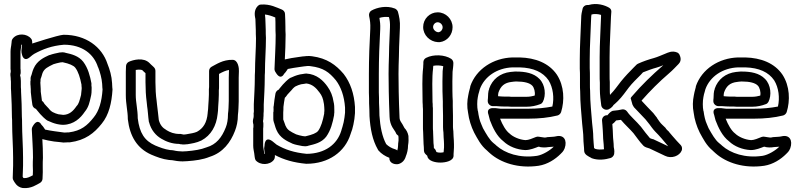

<svg xmlns="http://www.w3.org/2000/svg" viewBox="-20 -803 4039 966"><path d="M33 -455C33 -453 34 -451 34 -449V-441C30 -428 34 -418 34 -406V-402C35 -397 35 -393 35 -386V-358C35 -355 36 -349 36 -341V-340C38 -299 40 -256 40 -215V-213C41 -205 41 -195 41 -184C41 -125 46 -67 46 -10V30C46 51 44 70 44 93C44 97 46 103 49 107C52 111 63 138 94 143H96C137 147 166 125 180 118C188 114 194 105 194 96C195 74 196 54 195 29C195 17 195 5 196 -8V-10C196 -42 195 -72 193 -103C212 -98 231 -94 252 -91C268 -89 286 -88 298 -86H302C312 -86 320 -87 323 -87H332C409 -97 454 -133 492 -181C528 -225 542 -285 546 -352V-354C546 -358 545 -362 545 -363C545 -370 544 -379 544 -382V-384C542 -421 532 -454 521 -481C493 -568 411 -628 301 -628H299C270 -626 142 -584 142 -584V-593C142 -598 140 -605 136 -609C116 -634 68 -638 45 -610C42 -607 40 -602 39 -598C38 -589 38 -583 37 -580V-578C36 -570 33 -558 33 -543ZM81 -425C83 -429 84 -432 84 -436V-442C84 -446 84 -455 83 -458V-543C83 -549 86 -561 87 -573V-578H91C90 -567 89 -560 88 -550V-543C88 -541 88 -537 91 -527C91 -527 99 -488 131 -516C139 -523 147 -529 152 -532C196 -556 241 -573 302 -578C393 -578 452 -532 473 -465C473 -464 474 -464 474 -464C483 -441 492 -409 494 -381C494 -372 495 -367 495 -362C495 -358 496 -354 496 -353C492 -291 478 -245 452 -213C419 -171 388 -145 327 -137H323C315 -137 308 -136 304 -136C267 -141 240 -144 207 -151C204 -154 201 -163 188 -176C188 -176 172 -209 148 -173C144 -167 140 -161 140 -152C142 -105 146 -57 146 -11C145 5 145 17 145 31C146 49 146 63 145 79C128 88 116 94 101 93C96 92 99 94 94 86C94 69 96 52 96 30V-10C96 -69 91 -127 91 -184C91 -195 91 -205 90 -216C90 -260 88 -302 86 -342C86 -350 86 -358 85 -364V-386C85 -392 85 -401 84 -408V-411C84 -415 81 -422 81 -425ZM133 -379C133 -377 134 -374 134 -369V-366C135 -359 135 -351 135 -341V-339C137 -318 140 -295 143 -275C145 -265 152 -258 161 -255C162 -254 163 -252 164 -251C177 -234 188 -223 198 -213C203 -209 210 -201 221 -195H222C235 -189 249 -183 266 -179C268 -179 270 -178 271 -178C273 -178 283 -175 298 -175C352 -176 386 -210 406 -240C427 -265 431 -291 436 -312C441 -330 441 -345 441 -356V-365C441 -367 440 -369 440 -371V-384C433 -421 423 -460 399 -492C376 -522 339 -531 311 -537C307 -538 303 -540 295 -540C294 -540 285 -539 283 -539H281C279 -539 277 -538 276 -538C262 -535 246 -532 230 -526H228C202 -514 166 -498 149 -458C142 -443 140 -428 137 -422C137 -421 136 -421 136 -420C133 -411 134 -405 134 -401V-398C133 -396 133 -393 133 -391ZM183 -387C184 -391 184 -399 184 -401V-405C190 -419 192 -432 195 -438C204 -458 220 -466 249 -480C258 -483 270 -486 284 -489H286C288 -489 290 -489 294 -490C296 -490 295 -490 299 -489C327 -483 350 -474 359 -462C374 -442 383 -413 390 -377C390 -373 390 -368 391 -362V-356C391 -353 389 -333 388 -328V-326C380 -296 377 -281 365 -269C348 -244 329 -226 298 -225C294 -225 288 -227 274 -228C265 -230 255 -234 245 -239C242 -241 238 -243 232 -249C222 -262 210 -272 204 -280C202 -283 200 -289 191 -296C189 -311 187 -326 185 -342C185 -351 185 -358 184 -370C184 -374 184 -378 183 -387Z M613 -325C613 -280 623 -242 623 -207V-204C633 -118 669 -57 741 -25C767 -14 797 -2 831 2H834C836 2 839 3 846 3C859 6 881 9 899 9C909 9 915 8 919 8H921C963 5 1001 0 1035 -14C1102 -35 1140 -87 1162 -144C1171 -167 1177 -193 1177 -225C1180 -248 1180 -269 1181 -293V-412C1181 -422 1182 -433 1182 -445C1183 -457 1179 -502 1150 -502C1101 -503 1068 -479 1046 -468C1038 -464 1032 -456 1032 -446V-366C1032 -360 1031 -357 1031 -355V-327C1031 -308 1029 -293 1028 -272L1027 -254C1026 -248 1025 -239 1025 -237V-235C1021 -185 1002 -157 971 -140C958 -134 939 -131 915 -127C910 -127 906 -126 904 -126C904 -126 892 -128 889 -129H884C856 -129 836 -137 818 -148L817 -149C799 -159 786 -173 779 -199C776 -221 774 -250 770 -277L768 -296C764 -323 762 -358 762 -390V-446C762 -462 750 -468 740 -478L732 -486C702 -516 650 -502 628 -492C620 -488 614 -479 614 -470L613 -442ZM663 -325V-451C681 -455 695 -451 696 -450L704 -442C706 -440 710 -437 712 -435V-390C712 -356 714 -319 718 -290L720 -271V-270C724 -247 725 -217 729 -190C729 -189 730 -188 730 -188C740 -149 764 -121 792 -105C815 -91 846 -79 881 -79L889 -77H894C894 -77 894 -76 903 -76C912 -76 916 -77 917 -77H921C945 -81 968 -84 993 -96C1042 -122 1069 -170 1075 -230C1076 -239 1076 -243 1077 -248V-251L1078 -270C1079 -289 1081 -304 1081 -327V-348C1082 -356 1082 -361 1082 -366V-431C1100 -441 1115 -448 1132 -451V-446C1132 -437 1131 -425 1131 -412V-295C1130 -269 1130 -250 1127 -230V-227C1127 -202 1123 -179 1116 -162C1096 -111 1068 -76 1020 -62C1019 -62 1018 -61 1017 -61C993 -51 956 -45 918 -42C908 -42 904 -41 899 -41C886 -41 866 -43 855 -46C853 -46 850 -47 849 -47C847 -47 843 -48 836 -48C808 -52 785 -61 761 -71C707 -95 682 -134 673 -208C673 -252 663 -288 663 -325Z M1254 -70C1254 -54 1258 -41 1259 -32C1261 -21 1261 -5 1266 3C1289 30 1338 28 1358 1C1361 -3 1363 -9 1363 -14V-23C1409 1 1457 15 1520 21H1522C1632 21 1716 -38 1744 -129C1747 -137 1748 -142 1751 -149C1751 -150 1752 -151 1752 -152L1758 -176C1762 -194 1765 -215 1766 -234V-265C1762 -331 1743 -387 1709 -431C1670 -477 1625 -510 1550 -520C1538 -522 1533 -521 1526 -521H1523C1518 -520 1511 -520 1502 -519L1481 -516C1458 -513 1434 -509 1413 -504C1415 -546 1417 -585 1417 -628V-630C1416 -642 1416 -655 1416 -668C1416 -692 1415 -711 1414 -733C1414 -743 1406 -752 1398 -755C1374 -764 1339 -784 1292 -780C1286 -780 1281 -777 1277 -773C1253 -749 1264 -715 1265 -707C1265 -686 1267 -670 1267 -652C1267 -640 1267 -623 1268 -610C1268 -555 1263 -500 1263 -442C1262 -430 1262 -420 1262 -410C1262 -368 1259 -323 1257 -279V-254C1257 -247 1258 -243 1257 -238C1257 -237 1256 -235 1256 -234C1256 -226 1257 -219 1256 -213C1256 -212 1255 -211 1255 -210V-209C1251 -195 1252 -187 1255 -176V-163C1255 -161 1254 -159 1254 -158ZM1304 -70V-156C1305 -161 1305 -169 1305 -174V-180C1305 -183 1305 -186 1304 -189C1302 -194 1305 -199 1305 -205V-209C1306 -217 1306 -224 1306 -232C1307 -239 1307 -248 1307 -254V-277C1309 -319 1312 -366 1312 -410C1312 -420 1312 -429 1313 -439V-441C1313 -497 1318 -553 1318 -611V-613C1317 -626 1317 -639 1317 -652C1317 -674 1315 -691 1315 -708V-709C1315 -717 1313 -724 1313 -730C1331 -728 1346 -723 1365 -715C1366 -700 1366 -685 1366 -668C1366 -655 1366 -641 1367 -627C1367 -571 1363 -512 1361 -455C1361 -448 1366 -439 1370 -434C1394 -398 1409 -431 1409 -431C1421 -443 1425 -453 1428 -456C1447 -460 1467 -463 1488 -466L1509 -469C1514 -470 1518 -470 1528 -471C1532 -471 1540 -471 1543 -470C1607 -462 1636 -440 1670 -399C1695 -366 1712 -320 1716 -262V-236C1715 -222 1712 -202 1709 -188L1703 -165C1700 -157 1699 -151 1697 -145C1676 -76 1615 -30 1523 -29C1461 -35 1414 -50 1372 -75C1368 -78 1360 -85 1351 -92C1311 -122 1311 -71 1311 -71C1311 -71 1311 -70 1310 -64C1310 -62 1309 -59 1309 -57C1310 -47 1311 -40 1312 -29H1309C1309 -42 1304 -61 1304 -70ZM1355 -206C1355 -202 1355 -196 1358 -187C1358 -186 1359 -186 1359 -185C1362 -177 1364 -165 1371 -149C1388 -109 1424 -93 1450 -81C1451 -81 1451 -80 1452 -80C1468 -74 1483 -72 1497 -69C1498 -69 1500 -68 1502 -68H1504C1506 -68 1515 -67 1516 -67C1525 -67 1529 -69 1532 -70C1560 -77 1597 -84 1621 -115C1644 -147 1654 -186 1661 -224V-229C1661 -232 1662 -235 1662 -236V-251C1662 -261 1662 -278 1658 -292C1654 -319 1644 -345 1628 -367C1607 -397 1574 -430 1521 -433C1512 -433 1498 -429 1492 -429C1491 -429 1489 -428 1487 -428C1470 -424 1456 -418 1443 -412H1442C1431 -406 1424 -398 1419 -394C1409 -384 1398 -373 1385 -356V-355L1382 -352C1375 -349 1368 -342 1366 -333C1362 -312 1359 -289 1357 -268C1357 -267 1356 -267 1356 -266C1356 -256 1357 -248 1356 -241C1356 -240 1355 -239 1355 -238ZM1405 -202V-237C1406 -249 1406 -256 1406 -265C1408 -281 1410 -296 1413 -311C1420 -317 1424 -325 1426 -327C1432 -335 1444 -345 1454 -358C1460 -364 1463 -366 1466 -368C1476 -373 1486 -377 1495 -379C1506 -380 1514 -382 1521 -383C1550 -380 1570 -362 1588 -337C1599 -323 1606 -306 1609 -284C1609 -282 1610 -280 1610 -279C1611 -274 1612 -254 1612 -251V-245C1611 -239 1611 -234 1611 -231C1604 -194 1595 -165 1581 -145C1572 -133 1550 -125 1520 -118C1517 -117 1517 -117 1515 -117C1511 -118 1509 -118 1507 -118H1505C1492 -121 1480 -123 1470 -127C1441 -141 1426 -149 1418 -168L1417 -169C1414 -176 1410 -190 1405 -202Z M1836 -336C1837 -318 1837 -301 1837 -284V-283C1838 -261 1839 -241 1839 -221V-219C1843 -154 1854 -98 1881 -51C1882 -50 1883 -47 1884 -46C1899 -29 1918 -17 1939 -9V-7C1939 22 1973 26 1986 22C2002 17 2016 5 2022 -17C2028 -31 2033 -51 2033 -72C2036 -87 2036 -105 2035 -117V-119C2032 -135 2025 -149 2015 -159C2001 -189 1990 -192 1990 -215V-216C1988 -257 1987 -299 1986 -341L1985 -431C1985 -461 1986 -487 1987 -518L1988 -567C1989 -598 1991 -632 1992 -663C1994 -696 1988 -722 1982 -744C1980 -750 1974 -757 1967 -760C1924 -777 1876 -765 1849 -750C1840 -745 1835 -734 1837 -723C1842 -700 1844 -684 1843 -658C1839 -586 1836 -508 1836 -431ZM1886 -338V-431C1886 -508 1889 -584 1893 -656C1894 -679 1892 -696 1889 -713C1905 -718 1923 -719 1937 -717C1941 -701 1943 -687 1942 -665C1941 -634 1939 -602 1938 -569L1937 -520C1936 -489 1935 -463 1935 -431L1936 -341C1937 -299 1938 -256 1940 -215C1941 -169 1967 -147 1971 -136C1972 -133 1974 -129 1976 -127C1987 -116 1983 -125 1985 -112C1986 -102 1985 -90 1983 -79V-74C1983 -63 1981 -54 1979 -46C1976 -49 1972 -51 1968 -52C1950 -57 1934 -67 1923 -78C1903 -115 1893 -164 1889 -222C1889 -244 1888 -265 1887 -285C1887 -302 1887 -320 1886 -338Z M2105 -381C2105 -359 2106 -320 2106 -300C2106 -292 2106 -286 2107 -275C2107 -270 2107 -264 2108 -254V-166C2108 -157 2108 -150 2109 -138C2109 -121 2111 -95 2111 -82V-80C2112 -70 2113 -55 2113 -45C2113 -34 2121 -27 2129 -20L2130 -18C2133 7 2170 15 2195 15C2222 15 2262 7 2262 -20V-28C2262 -37 2264 -47 2264 -61V-77C2264 -90 2263 -103 2262 -116L2261 -140V-142C2260 -151 2259 -158 2259 -164V-221C2259 -237 2258 -256 2258 -270V-295C2256 -321 2256 -364 2256 -394C2256 -409 2257 -425 2257 -442C2258 -452 2261 -470 2261 -486C2261 -494 2257 -502 2250 -507C2218 -528 2161 -531 2124 -512C2116 -508 2110 -500 2110 -490V-481C2110 -478 2109 -474 2109 -463C2106 -438 2105 -409 2105 -381ZM2109 -667C2109 -626 2143 -593 2183 -591H2193C2231 -596 2257 -629 2257 -666C2257 -707 2223 -741 2182 -741C2142 -741 2109 -708 2109 -667ZM2155 -381C2155 -408 2156 -436 2159 -459V-462C2159 -464 2160 -470 2160 -472C2177 -475 2197 -474 2210 -470C2209 -460 2208 -453 2207 -445V-443C2207 -430 2206 -411 2206 -394C2206 -364 2206 -322 2208 -292V-270C2208 -254 2209 -235 2209 -221V-164C2209 -154 2210 -144 2211 -137L2212 -112C2213 -99 2214 -88 2214 -77V-61C2214 -55 2213 -47 2212 -37C2207 -36 2202 -35 2195 -35C2189 -35 2181 -36 2176 -38C2174 -43 2170 -54 2164 -57L2163 -58C2163 -68 2162 -75 2161 -83C2161 -101 2159 -125 2159 -139V-142C2158 -149 2158 -157 2158 -166V-259C2157 -265 2157 -271 2157 -277V-280C2156 -286 2156 -292 2156 -300C2156 -322 2155 -361 2155 -381ZM2159 -667C2159 -680 2170 -691 2182 -691C2195 -691 2207 -679 2207 -666C2207 -653 2198 -643 2188 -641H2184C2172 -642 2159 -654 2159 -667Z M2335 -236C2339 -202 2351 -165 2365 -137C2365 -136 2366 -136 2366 -135C2382 -106 2399 -71 2431 -45C2434 -43 2436 -39 2445 -32C2499 16 2588 46 2690 31C2735 24 2774 -2 2800 -28C2805 -33 2815 -41 2821 -57C2835 -97 2817 -127 2777 -117C2764 -114 2756 -115 2733 -113C2732 -113 2731 -112 2730 -112C2719 -110 2719 -111 2705 -113L2692 -115C2688 -116 2682 -116 2677 -114C2660 -107 2639 -98 2624 -98C2593 -100 2560 -115 2544 -131C2525 -145 2508 -175 2496 -206H2639C2692 -206 2741 -211 2785 -222C2792 -224 2800 -230 2803 -239C2821 -297 2819 -370 2782 -427C2742 -486 2673 -512 2595 -514H2558C2462 -511 2376 -456 2346 -369V-366C2344 -359 2342 -350 2339 -339L2336 -324C2330 -296 2329 -265 2335 -236ZM2384 -245C2380 -264 2380 -294 2384 -314L2387 -329C2389 -337 2392 -344 2394 -354C2417 -418 2481 -461 2558 -464H2595C2664 -462 2712 -440 2740 -399C2763 -362 2769 -310 2759 -267C2723 -260 2683 -256 2639 -256H2498C2491 -256 2487 -258 2473 -259H2461C2461 -259 2424 -262 2438 -225C2440 -220 2441 -210 2445 -198C2459 -161 2479 -118 2513 -92C2540 -66 2581 -50 2622 -48H2623C2648 -48 2673 -59 2689 -65L2696 -64C2697 -64 2697 -63 2697 -63C2710 -61 2723 -60 2739 -63C2751 -64 2758 -64 2766 -65C2747 -46 2711 -24 2682 -19C2594 -6 2521 -32 2478 -70C2475 -73 2472 -76 2463 -83C2443 -99 2427 -128 2410 -158C2406 -167 2405 -170 2402 -177C2393 -196 2388 -220 2385 -243C2385 -244 2384 -244 2384 -245ZM2434 -294C2434 -279 2448 -269 2459 -269H2478C2492 -268 2503 -267 2518 -267H2536C2547 -266 2553 -266 2561 -266H2629C2655 -266 2677 -271 2698 -279C2704 -281 2708 -285 2711 -290C2728 -323 2724 -376 2694 -406C2665 -436 2621 -443 2578 -443H2570C2564 -442 2556 -442 2548 -441C2496 -435 2457 -404 2441 -357V-355C2436 -346 2435 -320 2435 -309C2434 -302 2434 -298 2434 -294ZM2486 -319C2486 -324 2486 -330 2487 -333C2487 -334 2488 -336 2488 -338C2499 -369 2517 -387 2555 -391H2556C2559 -392 2564 -392 2575 -393H2578C2617 -393 2645 -386 2658 -372C2667 -363 2674 -339 2670 -322C2659 -319 2645 -316 2629 -316H2561C2553 -316 2547 -316 2541 -317H2518C2506 -317 2499 -318 2486 -319Z M2897 -457C2898 -443 2898 -429 2898 -414V-377C2898 -366 2898 -357 2899 -343C2899 -285 2905 -234 2909 -181C2911 -155 2915 -132 2915 -110C2915 -86 2919 -62 2919 -45C2919 -25 2941 -16 2954 -9C2955 -9 2956 -7 2957 -7C2990 5 3025 0 3052 -8C3061 -11 3068 -19 3070 -28C3073 -48 3068 -59 3068 -63C3068 -85 3064 -106 3064 -122C3064 -140 3062 -160 3061 -176V-179C3062 -180 3065 -182 3069 -185C3074 -190 3078 -195 3080 -197L3104 -200C3124 -176 3150 -153 3167 -133C3183 -113 3196 -92 3217 -70C3225 -62 3236 -60 3248 -56C3274 -44 3300 -31 3326 -19C3358 -3 3399 -18 3410 -46C3413 -54 3412 -66 3405 -73C3391 -87 3378 -102 3364 -118L3347 -138L3346 -140C3341 -145 3332 -152 3328 -160C3316 -172 3306 -180 3299 -190L3287 -207C3286 -208 3286 -210 3285 -211C3282 -214 3276 -223 3267 -234C3249 -252 3226 -277 3210 -294C3210 -295 3209 -293 3208 -297C3250 -345 3297 -392 3346 -434C3365 -450 3380 -467 3394 -481C3412 -499 3402 -520 3399 -527C3397 -532 3392 -537 3387 -539C3361 -550 3338 -537 3330 -534C3310 -526 3288 -516 3270 -511C3244 -504 3215 -494 3191 -483C3189 -482 3185 -480 3183 -478L3168 -463C3149 -444 3124 -418 3104 -393C3086 -370 3071 -348 3053 -330C3053 -330 3053 -329 3052 -328C3052 -328 3051 -328 3049 -326C3048 -334 3048 -345 3048 -355V-390C3047 -399 3047 -411 3047 -424V-516C3047 -585 3052 -650 3054 -719C3054 -738 3062 -753 3045 -764C3023 -777 2983 -790 2942 -778H2935C2924 -778 2913 -770 2911 -758C2908 -744 2904 -732 2904 -709C2902 -643 2897 -576 2897 -505ZM2947 -460V-505C2947 -574 2952 -639 2954 -709C2954 -718 2955 -724 2956 -730C2969 -734 2989 -733 3004 -728V-719C3002 -652 2997 -587 2997 -516V-424C2997 -411 2997 -399 2998 -387V-355C2998 -324 3002 -297 3005 -273C3007 -260 3019 -251 3030 -251H3033C3039 -251 3044 -253 3049 -257C3051 -258 3053 -259 3056 -262L3064 -270C3065 -271 3065 -273 3066 -274C3069 -277 3083 -288 3089 -295C3111 -317 3128 -342 3144 -363C3160 -384 3185 -408 3204 -427L3215 -439C3238 -448 3261 -457 3284 -463C3296 -466 3307 -471 3317 -475L3314 -472C3261 -426 3208 -375 3161 -320C3158 -317 3154 -312 3153 -309C3153 -309 3162 -278 3162 -277C3163 -275 3168 -265 3170 -263C3190 -241 3213 -219 3228 -202C3235 -193 3242 -184 3248 -177L3259 -162C3270 -147 3283 -134 3292 -125C3298 -119 3305 -110 3310 -105L3326 -86C3331 -80 3338 -72 3342 -67C3316 -79 3294 -90 3268 -102C3267 -103 3265 -103 3264 -103C3260 -104 3254 -106 3250 -108C3234 -126 3222 -143 3205 -165C3180 -195 3151 -218 3135 -242C3129 -251 3116 -255 3107 -252C3096 -249 3086 -248 3067 -246C3053 -246 3036 -223 3036 -223H3030C3016 -221 3008 -208 3009 -196L3011 -172C3012 -154 3014 -136 3014 -122C3014 -100 3018 -79 3018 -63C3018 -59 3019 -55 3019 -52C3003 -50 2987 -50 2975 -54C2973 -55 2970 -57 2969 -58C2968 -77 2965 -95 2965 -110C2965 -138 2961 -163 2959 -185C2955 -240 2949 -287 2949 -344V-346C2948 -356 2948 -366 2948 -377V-414C2948 -428 2948 -446 2947 -460Z M3470 -236C3474 -202 3486 -165 3500 -137C3500 -136 3501 -136 3501 -135C3517 -106 3534 -71 3566 -45C3569 -43 3571 -39 3580 -32C3634 16 3723 46 3825 31C3870 24 3909 -2 3935 -28C3940 -33 3950 -41 3956 -57C3970 -97 3952 -127 3912 -117C3899 -114 3891 -115 3868 -113C3867 -113 3866 -112 3865 -112C3854 -110 3854 -111 3840 -113L3827 -115C3823 -116 3817 -116 3812 -114C3795 -107 3774 -98 3759 -98C3728 -100 3695 -115 3679 -131C3660 -145 3643 -175 3631 -206H3774C3827 -206 3876 -211 3920 -222C3927 -224 3935 -230 3938 -239C3956 -297 3954 -370 3917 -427C3877 -486 3808 -512 3730 -514H3693C3597 -511 3511 -456 3481 -369V-366C3479 -359 3477 -350 3474 -339L3471 -324C3465 -296 3464 -265 3470 -236ZM3519 -245C3515 -264 3515 -294 3519 -314L3522 -329C3524 -337 3527 -344 3529 -354C3552 -418 3616 -461 3693 -464H3730C3799 -462 3847 -440 3875 -399C3898 -362 3904 -310 3894 -267C3858 -260 3818 -256 3774 -256H3633C3626 -256 3622 -258 3608 -259H3596C3596 -259 3559 -262 3573 -225C3575 -220 3576 -210 3580 -198C3594 -161 3614 -118 3648 -92C3675 -66 3716 -50 3757 -48H3758C3783 -48 3808 -59 3824 -65L3831 -64C3832 -64 3832 -63 3832 -63C3845 -61 3858 -60 3874 -63C3886 -64 3893 -64 3901 -65C3882 -46 3846 -24 3817 -19C3729 -6 3656 -32 3613 -70C3610 -73 3607 -76 3598 -83C3578 -99 3562 -128 3545 -158C3541 -167 3540 -170 3537 -177C3528 -196 3523 -220 3520 -243C3520 -244 3519 -244 3519 -245ZM3569 -294C3569 -279 3583 -269 3594 -269H3613C3627 -268 3638 -267 3653 -267H3671C3682 -266 3688 -266 3696 -266H3764C3790 -266 3812 -271 3833 -279C3839 -281 3843 -285 3846 -290C3863 -323 3859 -376 3829 -406C3800 -436 3756 -443 3713 -443H3705C3699 -442 3691 -442 3683 -441C3631 -435 3592 -404 3576 -357V-355C3571 -346 3570 -320 3570 -309C3569 -302 3569 -298 3569 -294ZM3621 -319C3621 -324 3621 -330 3622 -333C3622 -334 3623 -336 3623 -338C3634 -369 3652 -387 3690 -391H3691C3694 -392 3699 -392 3710 -393H3713C3752 -393 3780 -386 3793 -372C3802 -363 3809 -339 3805 -322C3794 -319 3780 -316 3764 -316H3696C3688 -316 3682 -316 3676 -317H3653C3641 -317 3634 -318 3621 -319Z"/></svg>

Font: Hussar Pisanka
Style: Out
Weight: 400
Designer: Robert Jablonski
Foundry: Cannot Into Space Fonts
Version: Version 1.070